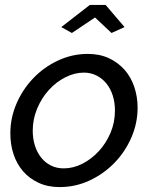

<svg xmlns="http://www.w3.org/2000/svg" viewBox="-20 -750 618 780"><path d="M229 -640 345 -730H409L486 -640L433 -616L366 -679L272 -616ZM222 10Q174 10 136.5 -7.5Q99 -25 73.5 -54.5Q48 -84 35 -123.5Q22 -163 22 -208Q22 -271 47 -329Q72 -387 115 -432Q158 -477 215.5 -504Q273 -531 337 -531Q385 -531 422.5 -513.5Q460 -496 486 -466.5Q512 -437 525.5 -397Q539 -357 539 -312Q539 -250 514 -192Q489 -134 445.5 -89Q402 -44 344.5 -17Q287 10 222 10ZM239 -66Q278 -66 315 -85Q352 -104 381.5 -136Q411 -168 429 -210.5Q447 -253 447 -301Q447 -334 438 -362Q429 -390 412.5 -410.5Q396 -431 372.5 -443Q349 -455 321 -455Q283 -455 245.5 -436Q208 -417 178.5 -384.5Q149 -352 131 -309Q113 -266 113 -219Q113 -186 122 -158Q131 -130 147.5 -109.5Q164 -89 187 -77.5Q210 -66 239 -66Z"/></svg>

Font: PTCRaleway Medium
Style: Italic
Weight: 500
Italic angle: -12°
Designer: Matt McInerney, Pablo Impallari, Rodrigo Fuenzalida
Foundry: Matt McInerney, Pablo Impallari, Rodrigo Fuenzalida
Version: Version 3.000g; ttfautohint (v1.5) -l 8 -r 28 -G 28 -x 14 -D